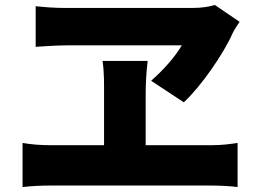

<svg xmlns="http://www.w3.org/2000/svg" viewBox="-20 -754 1040 775"><path d="M947 -666 847 -734C821 -726 792 -722 759 -722C658 -722 340 -722 237 -722C203 -722 159 -725 124 -729V-565C124 -565 208 -571 249 -571C323 -571 653 -571 714 -571C688 -528 648 -479 590 -428L722 -341C793 -407 883 -538 919 -620C926 -635 936 -649 947 -666ZM71 -177V1C107 -3 146 -5 178 -5H838C863 -5 909 -3 939 1V-177C912 -173 877 -168 838 -168H568V-372C568 -411 570 -459 576 -508H394C401 -460 400 -411 400 -373V-168H178C145 -168 105 -171 71 -177Z"/></svg>

Font: Noto Sans TC Black
Style: Regular
Weight: 900
Designer: Ryoko NISHIZUKA 西塚涼子 (kana, bopomofo & ideographs); Paul D. Hunt (Latin, Greek & Cyrillic); Sandoll Communications 산돌커뮤니
Foundry: Adobe
Version: Version 2.004;hotconv 1.0.118;makeotfexe 2.5.65603